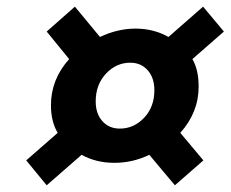

<svg xmlns="http://www.w3.org/2000/svg" viewBox="-20 -615 687 572"><path d="M119.1 -63 58.1 -137.2 151.9 -219.2Q131.8 -252.4 131.8 -301.8Q131.8 -378.4 186 -439L119.1 -521L203.1 -595.2L277.8 -504.9Q330.6 -529.8 383.8 -529.8Q437.5 -529.8 481.9 -504.9L585 -595.2L647 -521L553.2 -439Q571.8 -407.2 571.8 -356.9Q571.8 -280.3 517.1 -219.2L585.9 -137.2L501 -63L424.8 -153.8Q375.5 -129.9 320.8 -129.9Q266.1 -129.9 223.1 -153.8ZM336.9 -231.9Q378.9 -231.9 409.4 -264.2Q439.9 -296.4 439.9 -346.2Q439.9 -383.3 419.9 -405.8Q399.9 -428.2 368.2 -428.2Q326.2 -428.2 295.7 -395.5Q265.1 -362.8 265.1 -313Q265.1 -276.4 284.9 -254.2Q304.7 -231.9 336.9 -231.9Z"/></svg>

Font: Office Code Pro D Bold Italic
Style: Regular
Weight: 700
Italic angle: -9°
Designer: Nathan Rutzky & Paul D. Hunt
Foundry: Adobe Systems Incorporated
Version: Version 1.004;PS 001.004;hotconv 1.0.70;makeotf.lib2.5.58329